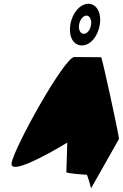

<svg xmlns="http://www.w3.org/2000/svg" viewBox="-20 -1003 646 1010"><path d="M41 -145C29 -65 334 -253 334 -253L329 -98C329 -90 428 -84 435 -84C442 -84 459 -6 460 -14L606 -272C608 -282 517 -702 512 -702C512 -702 423 -703 371 -703C319 -703 53 -225 41 -145ZM350 -873C340 -810 366 -764 411 -764C454 -764 495 -810 505 -873C515 -936 488 -983 445 -983C402 -983 360 -936 350 -873ZM396 -873C400 -899 417 -921 435 -921C452 -921 463 -899 459 -873C455 -846 439 -825 421 -825C403 -825 392 -846 396 -873Z"/></svg>

Font: Ampere
Style: SuCndIta
Weight: 400
Version: Version 1